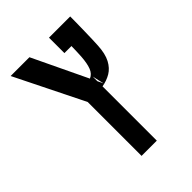

<svg xmlns="http://www.w3.org/2000/svg" viewBox="-229 -703 1044 1044"><g transform="rotate(-45 293.0 -180.5)"><path d="M238.3 224.6V-189.9L42 -585.9H186.5L336.9 -271Q362.3 -281.7 373.5 -310.5Q384.8 -339.4 388.2 -388.7Q389.2 -404.3 389.9 -424.8Q390.6 -445.3 391.1 -467.3H336.9V-585.9H500Q500 -566.4 499.5 -535.9Q499 -505.4 498.3 -471.9Q497.6 -438.5 496.6 -410.2Q495.6 -381.8 494.6 -366.2Q491.2 -306.6 472.2 -270.8Q453.1 -234.9 423.1 -217Q393.1 -199.2 355.5 -192.9V224.6ZM355.5 -232.4 371.1 -199.7 355.5 -268.1Z"/></g></svg>

Font: CaskaydiaCove NF SemiBold
Style: Regular
Weight: 600
Designer: Aaron Bell
Foundry: Saja Typeworks
Version: Version 2111.001; VTT 6.35;Nerd Fonts 3.2.1